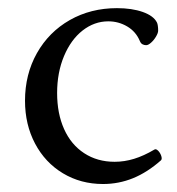

<svg xmlns="http://www.w3.org/2000/svg" viewBox="-20 -445 439 476"><path d="M42 -195.3Q42 -260.7 71.5 -313.2Q101.1 -365.7 153.1 -395.3Q205.1 -424.8 270 -424.8Q307.1 -424.8 334 -415.3Q360.8 -405.8 369.1 -389.2Q370.6 -386.2 371.3 -380.9Q372.1 -375.5 372.1 -369.1Q372.1 -363.3 366.9 -354.5Q361.8 -345.7 354.7 -339.4Q347.7 -333 342.3 -333Q337.4 -333 333.3 -335.2Q329.1 -337.4 326.7 -343.3Q316.9 -366.7 295.4 -379.4Q273.9 -392.1 248.5 -392.1Q213.9 -392.1 184.8 -369.4Q155.8 -346.7 138.7 -305.9Q121.6 -265.1 121.6 -214.4Q121.6 -163.6 138.9 -125Q156.2 -86.4 188.7 -65.2Q221.2 -43.9 264.2 -43.9Q288.6 -43.9 312.5 -51.3Q336.4 -58.6 362.8 -74.2Q366.7 -76.7 372.1 -71.3Q377.4 -65.9 379.9 -58.1Q382.3 -50.3 378.9 -47.4Q345.2 -17.6 309.8 -3.2Q274.4 11.2 235.4 11.2Q180.2 11.2 136 -15.4Q91.8 -42 66.9 -89.1Q42 -136.2 42 -195.3Z"/></svg>

Font: Junicode Two Beta VF
Style: Regular
Weight: 400
Designer: Peter S. Baker
Foundry: Briery Creek Software
Version: Version 1.031 beta; ttfautohint (v1.8.1.43-b0c9)